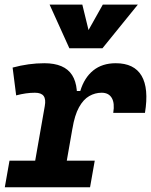

<svg xmlns="http://www.w3.org/2000/svg" viewBox="-35 -796 642 816"><path d="M94.7 0 155.3 -345.2Q160.6 -374 150.6 -387.9Q140.6 -401.9 113.3 -401.9Q76.2 -401.9 33.7 -390.6L18.6 -508.8Q53.2 -518.1 86.7 -522.7Q120.1 -527.3 153.3 -527.3Q239.3 -527.3 271.5 -476.8Q303.7 -426.3 286.1 -325.7L229 0ZM-14.6 0 5.4 -113.3H367.7L347.7 0ZM272.9 -249.5 279.3 -409.2H306.2Q323.2 -465.8 361.3 -496.6Q399.4 -527.3 457 -527.3Q535.2 -527.3 566.7 -473.9Q598.1 -420.4 581.1 -316.4H446.3Q453.1 -357.9 439.9 -379.9Q426.8 -401.9 397 -401.9Q369.1 -401.9 344.2 -387.7Q319.3 -373.5 300.8 -340.1Q282.2 -306.6 272.9 -249.5ZM259.8 -590.8 175.8 -776.4H314.9L344.2 -656.2H334.5L401.9 -776.4H550.8L400.4 -590.8Z"/></svg>

Font: Cascadia Code PL
Style: Italic
Weight: 400
Italic angle: -10°
Monospace: yes
Designer: Aaron Bell
Foundry: Saja Typeworks
Version: Version 2404.023